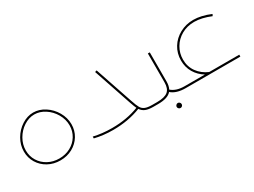

<svg xmlns="http://www.w3.org/2000/svg" viewBox="-49 -1071 2289 1733"><g transform="rotate(-30 1095.5 -204.5)"><path d="M40 -234Q40 -302 75.5 -363Q111 -424 168.5 -461Q226 -498 288 -498Q350 -498 407.5 -461Q465 -424 500.5 -363Q536 -302 536 -234Q536 -169 503.5 -115.5Q471 -62 414.5 -31Q358 0 288 0Q218 0 161.5 -31Q105 -62 72.5 -115.5Q40 -169 40 -234ZM516 -234Q516 -296 483.5 -352.5Q451 -409 398 -443.5Q345 -478 288 -478Q231 -478 178 -443.5Q125 -409 92.5 -352.5Q60 -296 60 -234Q60 -174 90 -125Q120 -76 172 -48Q224 -20 288 -20Q352 -20 404 -48Q456 -76 486 -125Q516 -174 516 -234Z M1309 -10Q1309 -5 1305.5 -2.5Q1302 0 1289 0H1256Q1204 0 1174.5 -12.5Q1145 -25 1127 -52Q996 0 837 0Q737 0 646 -22V-41Q735 -20 837 -20Q991 -20 1117 -69Q1108 -87 1089 -142L956 -535L975 -541L1108 -148Q1127 -91 1140.5 -67Q1154 -43 1179.5 -31.5Q1205 -20 1256 -20H1289Q1302 -20 1305.5 -17.5Q1309 -15 1309 -10Z M1621 -10Q1621 -5 1617.5 -2.5Q1614 0 1601 0H1592Q1495 0 1444 -45Q1406 0 1305 0H1289Q1276 0 1272.5 -2.5Q1269 -5 1269 -10Q1269 -15 1272.5 -17.5Q1276 -20 1289 -20H1305Q1384 -20 1418 -48Q1452 -76 1452 -142V-442H1472V-142Q1472 -94 1456 -63Q1505 -20 1592 -20H1601Q1614 -20 1617.5 -17.5Q1621 -15 1621 -10ZM1436 106Q1436 96 1444 88Q1452 80 1462 80Q1473 80 1480.5 88Q1488 96 1488 106Q1488 117 1480.5 124.5Q1473 132 1462 132Q1452 132 1444 124.5Q1436 117 1436 106Z M2161 -20V0H1601Q1588 0 1584.5 -2.5Q1581 -5 1581 -10Q1581 -15 1584.5 -17.5Q1588 -20 1601 -20H1803Q1745 -55 1712 -111Q1679 -167 1679 -236Q1679 -311 1716 -371Q1753 -431 1817 -465.5Q1881 -500 1957 -500Q2039 -500 2136 -459L2127 -441Q2032 -480 1956 -480Q1882 -480 1823.5 -447Q1765 -414 1732 -357.5Q1699 -301 1699 -235Q1699 -161 1739.5 -105Q1780 -49 1848 -20Z"/></g></svg>

Font: Montserrat-Arabic Thin
Style: Regular
Weight: 250
Designer: Mohamed Gaber
Foundry: Kief Type Foundry
Version: Version 5.008